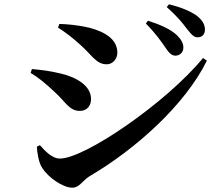

<svg xmlns="http://www.w3.org/2000/svg" viewBox="-20 -834 1040 890"><path d="M747 -613C763 -589 776 -576 793 -576C814 -576 830 -592 830 -613C830 -632 822 -649 801 -670C771 -699 722 -720 666 -738L656 -725C700 -681 728 -641 747 -613ZM845 -702C865 -677 877 -661 896 -661C917 -661 930 -675 930 -697C930 -720 918 -740 895 -759C866 -781 821 -800 763 -814L753 -801C803 -757 827 -726 845 -702ZM249 -706C281 -686 317 -659 356 -623C409 -575 427 -536 475 -536C503 -536 524 -562 524 -589C524 -653 466 -686 396 -705C336 -719 288 -722 255 -723ZM921 -565C751 -358 373 -99 258 -99C219 -99 186 -138 165 -161L151 -154C152 -127 159 -80 176 -55C205 -10 272 36 315 36C349 36 362 3 395 -17C613 -145 839 -350 939 -553ZM122 -496C153 -478 190 -449 235 -406C282 -364 301 -320 349 -320C390 -320 402 -351 402 -375C402 -437 334 -476 262 -493C209 -506 169 -510 128 -514Z"/></svg>

Font: Noto Serif CJK KR
Style: Bold
Weight: 700
Designer: Ryoko NISHIZUKA 西塚涼子 (kana & ideographs); Frank Grießhammer (Latin, Greek & Cyrillic); Wenlong ZHANG 张文龙 (bopomofo); San
Foundry: Adobe
Version: Version 2.001;hotconv 1.1.0;makeotfexe 2.6.0